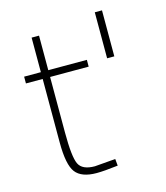

<svg xmlns="http://www.w3.org/2000/svg" viewBox="-107 -783 756 875"><g transform="rotate(-15 271.0 -345.0)"><path d="M331 -468H149V-206Q149 -91 165.5 -56.5Q182 -22 241 -22L339 -30L342 2Q276 10 241 10Q170 10 142 -26.5Q114 -63 114 -168V-468H35V-500H114V-663H149V-500H331ZM456 -700V-483H422V-700Z"/></g></svg>

Font: TitilliumText22L Th
Style: Thin
Weight: 100
Designer: Campivisivi
Foundry: Campivisivi
Version: 1.000